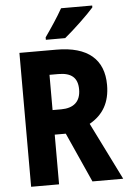

<svg xmlns="http://www.w3.org/2000/svg" viewBox="-61 -975 685 1020"><g transform="rotate(-5 281.5 -465.5)"><path d="M209 -784V-771H312C361 -811 438 -884 470 -921V-931H304C279 -886 242 -831 209 -784ZM63 0H212V-265H271L390 0H554L402 -306C475 -347 512 -411 512 -504C512 -640 428 -714 260 -714H63ZM258 -396H212V-584H259C329 -584 362 -555 362 -493C362 -427 323 -396 258 -396Z"/></g></svg>

Font: Noto Sans Mono SemiCondensed ExtraBold
Style: Regular
Weight: 800
Width: 4
Designer: Monotype Design Team
Foundry: Monotype Imaging Inc.
Version: Version 2.014